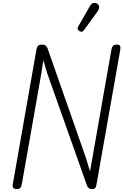

<svg xmlns="http://www.w3.org/2000/svg" viewBox="-20 -1282 837 1302"><path d="M570.5 -22 299 -788.5 274 -874 260.5 -786 128.5 -35.5Q126.5 -22.5 120.5 -11.2Q114.5 0 94 0Q76 0 70 -8.2Q64 -16.5 66.5 -31.5L227 -945Q230 -962 237 -970.8Q244 -979.5 265 -979.5Q282.5 -979.5 291 -971.2Q299.5 -963 302.5 -954L561.5 -215L590.5 -119.5L607.5 -216L735.5 -945Q738.5 -962 745.8 -970.8Q753 -979.5 772.5 -979.5Q790 -979.5 794.2 -970Q798.5 -960.5 795 -941.5L634.5 -32Q633 -21 628 -10.5Q623 0 604 0Q590 0 582 -6.2Q574 -12.5 570.5 -22ZM519.5 -1070.5Q511.5 -1075.5 507.5 -1083Q503.5 -1090.5 512.5 -1106L589.5 -1240Q602 -1261.5 617.2 -1262.2Q632.5 -1263 641.5 -1255.5Q653 -1245 652.5 -1232.2Q652 -1219.5 643.5 -1207.5L551 -1079.5Q542 -1067 534.2 -1066.8Q526.5 -1066.5 519.5 -1070.5Z"/></svg>

Font: Edu QLD Hand
Style: Regular
Weight: 400
Designer: Tina and Corey Anderson, Eben Sorkin
Foundry: Sorkin Type Co.
Version: Version 2.000